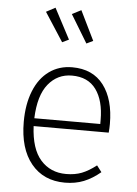

<svg xmlns="http://www.w3.org/2000/svg" viewBox="-56 -847 643 902"><g transform="rotate(5 265.5 -396.5)"><path d="M469 -241H115Q120 -134 166 -82Q212 -30 286 -30Q328 -30 360 -42.5Q392 -55 428 -83L451 -53Q413 -21 373 -5Q333 11 284 11Q183 11 125 -60Q67 -131 67 -257Q67 -340 92 -402.5Q117 -465 163.5 -498.5Q210 -532 272 -532Q369 -532 420 -465Q471 -398 471 -282Q471 -261 469 -241ZM426 -297Q426 -388 388 -440.5Q350 -493 274 -493Q206 -493 162.5 -439.5Q119 -386 115 -278H426ZM245 -660 214 -645 126 -781 169 -804ZM359 -664 328 -649 248 -781 291 -803Z"/></g></svg>

Font: FiraGO ExtraLight
Style: Regular
Weight: 200
Designer: bBox Type
Foundry: bBox Type GmbH
Version: Version 1.001